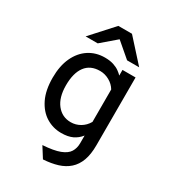

<svg xmlns="http://www.w3.org/2000/svg" viewBox="-221 -850 1058 1177"><g transform="rotate(30 308.0 -262.0)"><path d="M272.5 208 225.5 133.5Q303.5 128.5 345.8 112.2Q388 96 404.2 69.5Q420.5 43 420.5 7.5V-46.5Q398.5 -18 366.8 -3Q335 12 287.5 12Q229 12 180.5 -18Q132 -48 102.8 -107.5Q73.5 -167 73.5 -256Q73.5 -339.5 101.2 -399.2Q129 -459 178 -491Q227 -523 290.5 -523Q325.5 -523 351 -514.8Q376.5 -506.5 393.5 -494.2Q410.5 -482 420.5 -471V-511H513V-31Q513 33 496.8 77.2Q480.5 121.5 449.2 149.2Q418 177 373.5 190.8Q329 204.5 272.5 208ZM305.5 -74.5Q340.5 -74.5 371.2 -92.5Q402 -110.5 420.5 -143V-372.5Q403 -402 371.5 -419.5Q340 -437 305.5 -437Q237.5 -437 202.5 -390.2Q167.5 -343.5 167.5 -256Q167.5 -171 205.5 -122.8Q243.5 -74.5 305.5 -74.5ZM122 -576 263.5 -732H360L501 -576H415.5L311.5 -665L207.5 -576Z"/></g></svg>

Font: Overpass Mono Light Medium
Style: Regular
Weight: 500
Monospace: yes
Version: Version 4.000